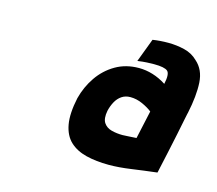

<svg xmlns="http://www.w3.org/2000/svg" viewBox="-61 -786 543 481"><g transform="rotate(15 211.0 -546.0)"><path d="M379 -392Q379 -391 382.5 -407.5Q386 -424 391.5 -448.5Q397 -473 402 -498Q407 -523 410.5 -540Q414 -557 414 -556Q424 -603 422 -636.5Q420 -670 398 -689Q384 -703 363.5 -708Q343 -713 321.5 -713Q300 -713 281 -710L258 -649Q272 -651 282.5 -651.5Q293 -652 301 -652Q328 -652 336 -645Q344 -638 338 -611Q321 -622 303 -627.5Q285 -633 267 -633Q233 -633 206.5 -617.5Q180 -602 162.5 -576.5Q145 -551 137 -520Q128 -478 133 -450.5Q138 -423 154.5 -407.5Q171 -392 197 -385.5Q223 -379 256 -379Q282 -379 313.5 -383.5Q345 -388 379 -392ZM322 -535 306 -462Q302 -462 298 -461.5Q294 -461 289.5 -461Q285 -461 280.5 -460.5Q276 -460 270 -460Q255 -460 241.5 -463.5Q228 -467 221 -477.5Q214 -488 218 -509Q221 -522 227 -533Q233 -544 242.5 -550.5Q252 -557 265 -557Q281 -557 296.5 -550Q312 -543 322 -535Z"/></g></svg>

Font: Advent Pro Black
Style: Italic
Weight: 900
Italic angle: -12°
Version: Version 3.000